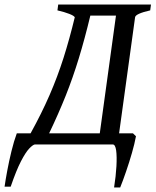

<svg xmlns="http://www.w3.org/2000/svg" viewBox="-66 -635 684 844"><path d="M331.1 -566.4Q306.6 -464.4 280.5 -378.9Q254.4 -293.5 222.7 -213.9Q190.9 -134.3 149.9 -48.8H372.6L443.8 -566.4ZM429.7 0H86.9Q77.6 2 62.3 18.1Q46.9 34.2 26.4 73.5Q5.9 112.8 -19 185.5H-45.9Q-42 157.7 -34.2 115.7Q-26.4 73.7 -15.6 29.5Q-4.9 -14.6 7.8 -48.8Q11.2 -48.8 24.7 -48.8Q38.1 -48.8 51.5 -48.8Q64.9 -48.8 68.4 -48.8Q117.2 -137.2 152.1 -217.5Q187 -297.9 213.4 -380.9Q239.7 -463.9 262.7 -559.1Q259.3 -565.9 238 -574.2Q216.8 -582.5 186.5 -589.4L189.9 -615.2H597.7L594.2 -589.4Q529.8 -574.7 527.8 -559.1L457.5 -48.8H518.6L531.7 -36.1Q525.9 -3.9 513.9 37.6Q502 79.1 488 119.6Q474.1 160.2 462.4 189H435.5Q443.4 139.2 445.8 95.9Q448.2 52.7 444.6 26.4Q440.9 0 429.7 0Z"/></svg>

Font: Gentium Book Plus
Style: Italic
Weight: 400
Italic angle: -8°
Designer: Victor Gaultney, Annie Olsen, Iska Routamaa, Becca Hirsbrunner
Foundry: SIL International
Version: Version 6.101